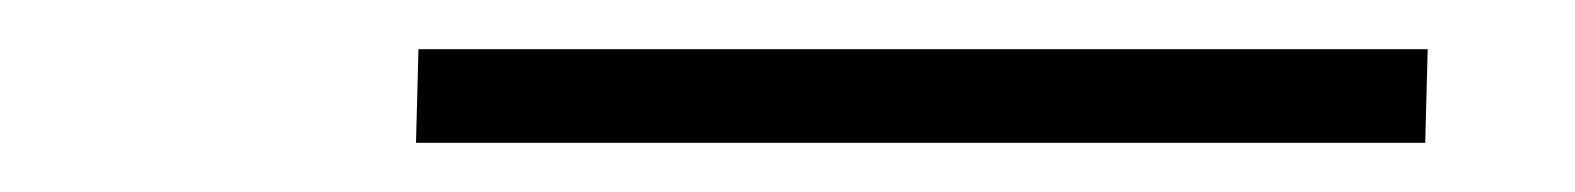

<svg xmlns="http://www.w3.org/2000/svg" viewBox="-20 -709 640 78"><path d="M559 -651H149L150 -689H560Z"/></svg>

Font: Iosevka Extralight Extended
Style: Italic
Weight: 200
Width: 7
Italic angle: -9°
Monospace: yes
Designer: Belleve Invis
Foundry: Belleve Invis
Version: Version 32.5.0; ttfautohint (v1.8.4)